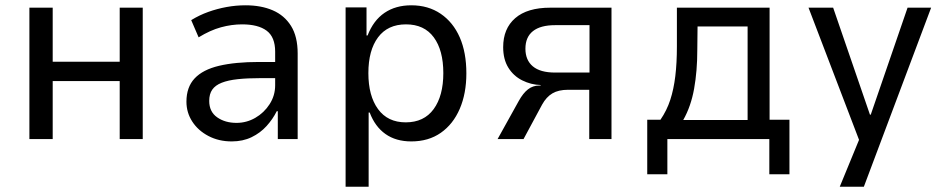

<svg xmlns="http://www.w3.org/2000/svg" viewBox="-20 -525 3566 725"><path d="M91 0V-496H179V-292H432V-496H519V0H432V-219H179V0Z M855 9Q806 9 767 -11.5Q728 -32 706 -66Q684 -100 684 -141Q684 -196 715 -229Q746 -262 807 -276.5Q868 -291 958 -291H1032V-230H965Q914 -230 877.5 -226Q841 -222 817 -212.5Q793 -203 781.5 -186.5Q770 -170 770 -144Q770 -103 800 -82Q830 -61 873 -61Q911 -61 944 -80Q977 -99 998 -131.5Q1019 -164 1019 -203V-330Q1019 -385 987 -409Q955 -433 894 -433Q855 -433 814.5 -422Q774 -411 730 -384L702 -449Q733 -468 766.5 -480Q800 -492 835.5 -498.5Q871 -505 907 -505Q966 -505 1010 -486Q1054 -467 1079 -427Q1104 -387 1104 -323V0H1029V-105H1025Q1010 -75 986.5 -49Q963 -23 930 -7Q897 9 855 9Z M1285 180V-497H1364V-391H1368Q1390 -448 1432 -476.5Q1474 -505 1533 -505Q1597 -505 1644 -473Q1691 -441 1716 -384Q1741 -327 1741 -248Q1741 -172 1716 -114Q1691 -56 1644.5 -23.5Q1598 9 1533 9Q1475 9 1435.5 -19Q1396 -47 1376 -100H1372V180ZM1512 -63Q1581 -63 1617.5 -113Q1654 -163 1654 -249Q1654 -335 1618 -384Q1582 -433 1513 -433Q1444 -433 1407.5 -384Q1371 -335 1371 -249Q1371 -163 1407.5 -113Q1444 -63 1512 -63Z M1859 0 1939 -144Q1955 -173 1973.5 -187.5Q1992 -202 2016 -202H2022L2021 -204Q1985 -205 1952 -221.5Q1919 -238 1899.5 -269.5Q1880 -301 1880 -347Q1880 -417 1925.5 -456.5Q1971 -496 2058 -496H2289V0H2205V-186H2125Q2089 -186 2066 -172.5Q2043 -159 2027 -130L1957 0ZM2076 -251H2206V-430H2076Q2021 -430 1992.5 -407.5Q1964 -385 1964 -341Q1964 -298 1992 -274.5Q2020 -251 2076 -251Z M2424 133V-73H2474Q2498 -108 2511 -148Q2524 -188 2530 -237.5Q2536 -287 2536 -350V-496H2886V-73H2961V133H2885V0H2500V133ZM2560 -72H2803V-425H2614L2613 -336Q2613 -257 2601 -190Q2589 -123 2560 -72Z M3151 180 3239 -34V43L3033 -496H3126L3265 -92H3268L3407 -496H3496L3242 180Z"/></svg>

Font: Nunito Sans 7pt SemiCondensed
Style: Regular
Weight: 400
Width: 4
Designer: Vernon Adams
Foundry: Vernon Adams
Version: Version 3.101;gftools[0.9.27]